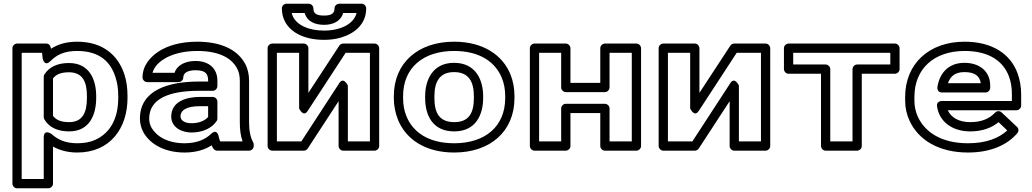

<svg xmlns="http://www.w3.org/2000/svg" viewBox="-20 -788 5566 1036"><path d="M253 -459C285 -491 325 -513 396 -513C519 -513 577 -453 603 -372C613 -342 618 -308 618 -270V-259C618 -148 574 -69 493 -33C466 -21 434 -15 397 -15C331 -15 290 -36 258 -65C258 -65 216 -95 216 -46V178H97V-503H207L210 -474C210 -474 218 -424 253 -459ZM229 -553H72C61 -553 47 -543 47 -528V203C47 214 57 228 72 228H241C252 228 266 218 266 203V3C300 22 344 35 397 35C575 35 668 -97 668 -259V-270C668 -312 663 -351 651 -387C619 -485 540 -563 396 -563C337 -563 293 -549 255 -525C253 -539 246 -553 229 -553ZM353 -79C468 -79 499 -176 499 -259V-270C499 -353 466 -448 352 -448C289 -448 245 -426 220 -387C217 -383 216 -377 216 -373V-156C216 -151 218 -146 220 -143C244 -102 289 -79 353 -79ZM353 -129C305 -129 281 -143 266 -163V-365C281 -384 304 -398 352 -398C427 -398 449 -345 449 -270V-259C449 -183 427 -129 353 -129Z M1274 -128C1274 -89 1278 -55 1289 -25H1168C1165 -33 1162 -41 1160 -51C1160 -51 1153 -98 1118 -65C1089 -37 1044 -15 976 -15C885 -15 825 -52 798 -98C789 -114 785 -130 785 -148C785 -255 892 -298 1053 -298H1128C1143 -298 1153 -312 1153 -323V-353C1153 -418 1108 -459 1035 -459C985 -459 936 -440 922 -395H803C811 -425 833 -449 861 -467C902 -494 965 -513 1044 -513C1157 -513 1227 -478 1258 -421C1269 -402 1274 -379 1274 -352ZM1152 25H1324C1335 25 1349 15 1349 0V-8C1349 -12 1348 -16 1346 -20C1331 -48 1324 -81 1324 -128V-352C1324 -386 1317 -418 1302 -445C1259 -524 1166 -563 1044 -563C957 -563 885 -543 834 -509C792 -481 749 -435 749 -370C749 -359 759 -345 774 -345H944C955 -345 969 -355 969 -370C969 -391 987 -409 1035 -409C1089 -409 1103 -390 1103 -353V-348H1053C893 -348 735 -304 735 -148C735 -121 742 -95 755 -72C793 -7 872 35 976 35C1037 35 1085 20 1122 -4C1127 9 1135 25 1152 25ZM904 -159C904 -101 960 -73 1013 -73C1074 -73 1124 -97 1149 -135C1152 -139 1153 -145 1153 -149V-240C1153 -255 1139 -265 1128 -265H1059C986 -265 904 -241 904 -159ZM954 -159C954 -194 987 -215 1059 -215H1103V-157C1088 -139 1057 -123 1013 -123C972 -123 954 -142 954 -159Z M1845 -503H1976V-25H1857V-326C1857 -326 1835 -376 1811 -340L1606 -25H1474V-503H1594V-203C1594 -203 1616 -153 1640 -189ZM1832 -553C1824 -553 1816 -549 1811 -542L1644 -287V-528C1644 -539 1634 -553 1619 -553H1449C1438 -553 1424 -543 1424 -528V0C1424 11 1434 25 1449 25H1619C1627 25 1635 21 1640 14L1807 -242V0C1807 11 1817 25 1832 25H2001C2012 25 2026 15 2026 0V-528C2026 -539 2016 -553 2001 -553ZM1729 -654C1778 -654 1819 -674 1832 -718H1904C1889 -657 1815 -623 1729 -623C1641 -623 1584 -654 1562 -696C1558 -703 1556 -711 1554 -718H1624C1637 -671 1681 -654 1729 -654ZM1729 -704C1683 -704 1671 -718 1671 -743C1671 -754 1661 -768 1646 -768H1526C1515 -768 1501 -758 1501 -743C1501 -718 1506 -694 1517 -673C1551 -607 1631 -573 1729 -573C1761 -573 1791 -577 1819 -585C1890 -606 1956 -655 1956 -743C1956 -754 1946 -768 1931 -768H1810C1799 -768 1785 -758 1785 -743C1785 -719 1773 -704 1729 -704Z M2430 -513C2572 -513 2654 -451 2688 -367C2700 -338 2706 -305 2706 -269V-259C2706 -105 2597 -15 2431 -15C2289 -15 2207 -77 2173 -161C2161 -190 2155 -223 2155 -259V-269C2155 -423 2264 -513 2430 -513ZM2756 -259V-269C2756 -311 2749 -349 2735 -385C2693 -490 2588 -563 2430 -563C2236 -563 2105 -449 2105 -269V-259C2105 -217 2113 -179 2127 -143C2169 -38 2273 35 2431 35C2625 35 2756 -79 2756 -259ZM2587 -269C2587 -357 2547 -449 2430 -449C2314 -449 2274 -356 2274 -269V-259C2274 -169 2312 -79 2431 -79C2548 -79 2587 -170 2587 -259ZM2537 -269V-259C2537 -181 2512 -129 2431 -129C2349 -129 2324 -181 2324 -259V-269C2324 -345 2351 -399 2430 -399C2510 -399 2537 -346 2537 -269Z M3389 -25H3269V-203C3269 -218 3255 -228 3244 -228H3033C3018 -228 3008 -214 3008 -203V-25H2889V-503H3008V-316C3008 -301 3022 -291 3033 -291H3244C3259 -291 3269 -305 3269 -316V-503H3389ZM3414 25C3425 25 3439 15 3439 0V-528C3439 -539 3429 -553 3414 -553H3244C3233 -553 3219 -543 3219 -528V-341H3058V-528C3058 -539 3048 -553 3033 -553H2864C2853 -553 2839 -543 2839 -528V0C2839 11 2849 25 2864 25H3033C3044 25 3058 15 3058 0V-178H3219V0C3219 11 3229 25 3244 25Z M3955 -503H4086V-25H3967V-326C3967 -326 3945 -376 3921 -340L3716 -25H3584V-503H3704V-203C3704 -203 3726 -153 3750 -189ZM3942 -553C3934 -553 3926 -549 3921 -542L3754 -287V-528C3754 -539 3744 -553 3729 -553H3559C3548 -553 3534 -543 3534 -528V0C3534 11 3544 25 3559 25H3729C3737 25 3745 21 3750 14L3917 -242V0C3917 11 3927 25 3942 25H4111C4122 25 4136 15 4136 0V-528C4136 -539 4126 -553 4111 -553Z M4784 -440H4605C4590 -440 4580 -426 4580 -415V-25H4460V-415C4460 -430 4446 -440 4435 -440H4260V-503H4784ZM4809 -390C4820 -390 4834 -400 4834 -415V-528C4834 -539 4824 -553 4809 -553H4235C4224 -553 4210 -543 4210 -528V-415C4210 -404 4220 -390 4235 -390H4410V0C4410 11 4420 25 4435 25H4605C4616 25 4630 15 4630 0V-390Z M5185 -513C5319 -513 5394 -456 5424 -376C5435 -347 5440 -315 5440 -278V-243H5061C5051 -243 5033 -237 5036 -215C5047 -132 5118 -79 5215 -79C5280 -79 5331 -98 5368 -129L5415 -84C5370 -43 5302 -15 5203 -15C5058 -15 4971 -76 4933 -157C4920 -185 4914 -214 4914 -246V-265C4914 -418 5021 -513 5185 -513ZM5094 -193H5465C5476 -193 5490 -203 5490 -218V-278C5490 -320 5483 -359 5470 -394C5432 -496 5335 -563 5185 -563C4992 -563 4864 -443 4864 -265V-246C4864 -207 4872 -170 4888 -136C4935 -34 5044 35 5203 35C5326 35 5415 -6 5469 -69C5477 -78 5478 -94 5468 -103L5385 -181C5375 -191 5358 -190 5349 -180C5321 -150 5280 -129 5215 -129C5154 -129 5112 -154 5094 -193ZM5323 -326C5323 -402 5267 -449 5184 -449C5091 -449 5048 -385 5038 -318C5037 -308 5040 -289 5063 -289H5298C5313 -289 5323 -303 5323 -314ZM5272 -339H5095C5107 -374 5131 -399 5184 -399C5242 -399 5267 -376 5272 -339Z"/></svg>

Font: Asimov
Style: XWidOu
Weight: 500
Designer: Google
Version: Version 2.000980; 2014